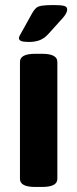

<svg xmlns="http://www.w3.org/2000/svg" viewBox="-20 -738 305 760"><path d="M96 -572Q71 -572 63 -576Q55 -580 55 -587Q55 -592 58.5 -598Q62 -604 68 -615L108 -687Q115 -699 122.5 -706Q130 -713 146 -715.5Q162 -718 193 -718Q222 -718 234 -714.5Q246 -711 246 -701Q246 -686 227 -665L170 -602Q154 -585 136 -578.5Q118 -572 96 -572ZM119 2Q59 2 59 -30V-493Q59 -525 119 -525H147Q207 -525 207 -493V-30Q207 2 147 2Z"/></svg>

Font: Asap
Style: Bold
Weight: 700
Designer: Pablo Cosgaya
Foundry: Omnibus-Type
Version: Version 3.001; ttfautohint (v1.8.3)